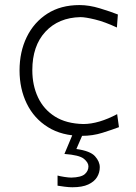

<svg xmlns="http://www.w3.org/2000/svg" viewBox="-20 -540 552 777"><path d="M311 9.8Q355.5 9.8 394.8 -2.7Q434.1 -15.1 461.4 -25.4L454.1 -78.1Q417.5 -58.6 382.8 -48.3Q348.1 -38.1 317.4 -38.1Q248 -39.6 202.4 -68.4Q156.7 -97.2 133.8 -146Q110.8 -194.8 110.8 -255.9Q110.8 -354.5 163.8 -411.6Q216.8 -468.8 305.7 -470.7Q325.2 -470.7 364.5 -461.2Q403.8 -451.7 453.1 -428.7L457 -481.4Q427.2 -493.2 384 -506.3Q340.8 -519.5 301.8 -519.5Q225.6 -519.5 171.4 -484.6Q117.2 -449.7 88.1 -389.9Q59.1 -330.1 59.1 -254.9Q59.1 -180.7 88.4 -120.6Q117.7 -60.5 174.1 -25.4Q230.5 9.8 311 9.8ZM272.9 217.8Q313 217.8 337.2 206.5Q361.3 195.3 372.6 177Q383.8 158.7 383.8 136.7Q383.8 113.8 364.5 92.3Q345.2 70.8 289.1 63L316.4 0V-14.6H281.7L240.7 83Q300.8 87.4 319.3 102.5Q337.9 117.7 337.9 133.3Q337.9 151.9 323 164.8Q308.1 177.7 268.6 178.7Q257.8 178.7 240.5 176Q223.1 173.3 212.9 170.4V211.4Q224.6 213.4 241.9 215.6Q259.3 217.8 272.9 217.8Z"/></svg>

Font: Pinar FD VF
Style: Regular
Weight: 300
Designer: Amin Abedi
Version: Version 2.000